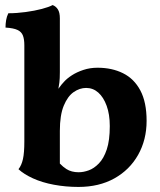

<svg xmlns="http://www.w3.org/2000/svg" viewBox="-20 -737 640 766"><path d="M218.8 -84.5Q231.4 -71.3 245.1 -62.5Q265.1 -49.8 293.9 -49.8Q313 -49.8 334 -57.4Q355 -64.9 374.5 -85Q394 -105 406 -140.9Q418 -176.8 418 -233.9Q418 -280.8 405.5 -314.9Q393.1 -349.1 372.1 -367.7Q351.1 -386.2 323.7 -386.2Q297.9 -386.2 273.9 -369.6Q250 -353 234.4 -315.4Q218.8 -277.8 218.8 -214.8ZM212.9 -382.8Q225.6 -400.9 235.8 -411.1Q247.1 -423.8 266.6 -436.5Q286.1 -449.2 312.5 -458Q338.9 -466.8 369.1 -466.8Q426.8 -466.8 470.9 -444.8Q515.1 -422.9 540 -376Q564.9 -329.1 564.9 -254.9Q564.9 -179.2 531 -119.1Q497.1 -59.1 436 -25.1Q375 8.8 293 8.8Q242.2 8.8 195.1 0Q147.9 -8.8 111.6 -25.4Q75.2 -42 53.7 -62Q65.9 -77.1 71.5 -102.1Q77.1 -127 77.1 -172.9V-556.2Q77.1 -580.1 71.5 -595Q65.9 -609.9 50 -617.4Q34.2 -625 2 -627Q2 -642.1 4.4 -656.5Q6.8 -670.9 13.2 -684.1Q46.9 -684.1 82.5 -689Q118.2 -693.8 147 -701.4Q175.8 -709 189.9 -716.8Q203.1 -711.9 210.9 -699.5Q218.8 -687 218.8 -664.1V-449.2Q218.8 -422.9 216.8 -407.2Q215.3 -395.5 212.9 -382.8Z"/></svg>

Font: Ekush
Style: Regular
Weight: 400
Designer: Jayed Ahsan Saad & S M Khalid Hossain
Foundry: Codepotro
Version: Codepotro Ekush; Version 0.600